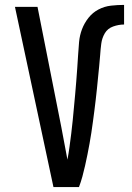

<svg xmlns="http://www.w3.org/2000/svg" viewBox="-20 -763 540 783"><path d="M302 0H198L41 -735H133L230 -245Q236 -212 242.5 -178.5Q249 -145 255 -112Q260 -138 263.5 -164.5Q267 -191 270.5 -218Q274 -245 276.5 -271.5Q279 -298 281.5 -324.5Q284 -351 286.5 -378Q289 -405 291 -431.5Q293 -458 295 -485Q297 -512 298.5 -538.5Q300 -565 302.5 -592Q305 -619 314.5 -644Q324 -669 341 -690.5Q358 -712 382 -724.5Q406 -737 433 -740Q460 -743 486 -743V-663Q464 -663 441.5 -655Q419 -647 407.5 -627.5Q396 -608 393 -585Q390 -562 388.5 -539Q387 -516 384.5 -493.5Q382 -471 380 -448.5Q378 -426 375.5 -403Q373 -380 370.5 -357.5Q368 -335 365 -312.5Q362 -290 359 -267Q356 -244 352.5 -221.5Q349 -199 345 -176.5Q341 -154 336.5 -132Q332 -110 327 -87.5Q322 -65 316 -43Q310 -21 302 0Z"/></svg>

Font: Iosevka Fixed Medium
Style: Regular
Weight: 500
Monospace: yes
Designer: Belleve Invis
Foundry: Belleve Invis
Version: Version 32.3.0